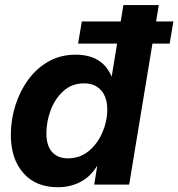

<svg xmlns="http://www.w3.org/2000/svg" viewBox="-20 -748 723 778"><path d="M214.4 10.7Q125 10.7 74.5 -46.9Q23.9 -104.5 23.9 -201.2Q23.9 -261.7 42 -319.8Q60.1 -377.9 94 -424.6Q127.9 -471.2 176.5 -498.8Q225.1 -526.4 286.6 -526.4Q395 -526.4 432.1 -438H432.6L480 -727.5H623.5L503.4 0H361.8L374 -75.7H373.5Q344.2 -29.3 303.2 -9.3Q262.2 10.7 214.4 10.7ZM255.4 -106.4Q304.2 -106.4 339.8 -136.2Q375.5 -166 395 -211.4Q414.6 -256.8 414.6 -304.2Q414.6 -354 389.6 -382.1Q364.7 -410.2 320.8 -410.2Q271.5 -410.2 237.3 -379.4Q203.1 -348.6 185.5 -302Q168 -255.4 168 -207Q168 -158.2 190.9 -132.3Q213.9 -106.4 255.4 -106.4ZM296.4 -571.3 311.5 -661.1H682.6L667.5 -571.3Z"/></svg>

Font: Inter Display
Style: Bold Italic
Weight: 700
Italic angle: -9.39999°
Designer: Rasmus Andersson
Foundry: rsms
Version: Version 4.000;git-a52131595